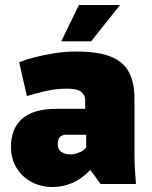

<svg xmlns="http://www.w3.org/2000/svg" viewBox="-20 -739 611 771"><path d="M192 12Q143 12 105 -9Q67 -30 45.5 -66.5Q24 -103 24 -149Q24 -222 68.5 -262Q113 -302 210 -302H322V-336Q322 -358 305.5 -370.5Q289 -383 249 -383Q205 -383 161.5 -373Q118 -363 88 -353L57 -489Q81 -499 117.5 -508.5Q154 -518 197.5 -525Q241 -532 285 -532Q374 -532 425 -511.5Q476 -491 498 -449Q520 -407 520 -342V-119Q520 -87 522 -54.5Q524 -22 526 0H384L344 -55H341Q309 -21 270.5 -4.5Q232 12 192 12ZM264 -119Q278 -119 297.5 -126.5Q317 -134 326 -146V-198H245Q232 -198 222 -190Q212 -182 212 -159Q212 -139 226.5 -129Q241 -119 264 -119ZM226 -573 297 -719H462L346 -573Z"/></svg>

Font: Murecho Black
Style: Regular
Weight: 900
Designer: Neil Summerour
Foundry: Positype
Version: Version 1.010; ttfautohint (v1.8.3)